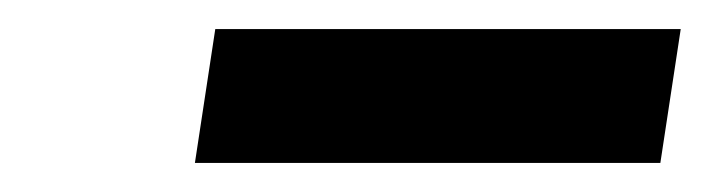

<svg xmlns="http://www.w3.org/2000/svg" viewBox="-20 -672 488 132"><path d="M114 -560H434L448 -652H128Z"/></svg>

Font: Charger Sport
Style: BdNrwObl
Weight: 700
Designer: Jasper
Foundry: Cannot Into Space Fonts
Version: Version 1.1